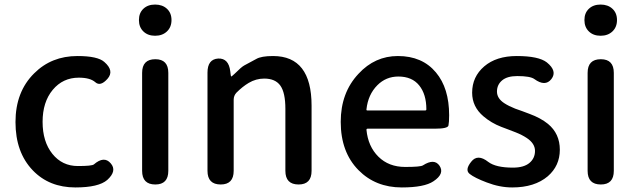

<svg xmlns="http://www.w3.org/2000/svg" viewBox="-20 -810 2800 843"><path d="M311 13Q196 13 124 -62Q48 -141 48 -274Q48 -407 130 -488Q206 -564 320 -564Q409 -564 438 -538Q483 -499 452 -464Q421 -429 398.5 -449Q376 -469 326 -469Q256 -469 211.5 -415.5Q167 -362 167 -275Q167 -188 210 -134.5Q253 -81 322 -81Q383 -81 392 -88Q437 -127 466 -93Q495 -60 451 -20Q413 13 311 13Z M662 0Q604 0 604 -60V-490Q604 -550 662 -550Q719 -550 719 -490V-60Q719 0 662 0ZM661 -653Q629 -653 609.5 -672Q590 -691 590 -722Q590 -753 609.5 -771.5Q629 -790 661 -790Q693 -790 713 -771.5Q733 -753 733 -722Q733 -691 713 -672Q693 -653 661 -653Z M949 0Q891 0 891 -60V-491Q891 -550 938 -553Q984 -555 991 -497L993 -481Q994 -474 995.5 -474Q997 -474 1010 -486Q1041 -517 1053 -523Q1079 -537 1105 -551Q1127 -564 1179 -564Q1348 -564 1348 -346V-60Q1348 0 1291 0Q1233 0 1233 -60V-332Q1233 -403 1211 -434Q1189 -465 1140 -465Q1104 -465 1072 -446Q1045 -430 1018 -403Q1006 -390 1006 -372V-60Q1006 0 949 0Z M1744 13Q1629 13 1554 -63Q1476 -142 1476 -275Q1476 -403 1554 -486Q1626 -564 1727 -564Q1834 -564 1894 -492Q1952 -423 1952 -304Q1952 -273 1949 -259Q1946 -245 1890 -245H1594Q1589 -245 1589 -240Q1596 -167 1641.5 -122Q1687 -77 1759 -77Q1827 -77 1837 -84Q1887 -116 1910 -82Q1933 -47 1883 -14Q1843 13 1744 13ZM1589 -330Q1588 -325 1593 -325H1847Q1852 -325 1852 -330Q1852 -396 1820.5 -435Q1789 -474 1729 -474Q1675 -474 1637 -436Q1596 -395 1589 -330Z M2229 13Q2174 13 2117 -9Q2064 -29 2042 -46.5Q2020 -64 2049 -100Q2077 -136 2124 -99Q2157 -74 2232 -74Q2280 -74 2304.5 -94.5Q2329 -115 2329 -147.5Q2329 -180 2293 -204Q2272 -218 2244 -229Q2215 -240 2211.5 -241.5Q2208 -243 2181 -253Q2137 -270 2103 -299Q2053 -341 2053 -403Q2053 -473 2106 -518.5Q2159 -564 2249 -564Q2345 -564 2381 -536Q2428 -498 2401 -463Q2374 -428 2326 -463Q2308 -476 2251 -476Q2207 -476 2184.5 -457Q2162 -438 2162 -408Q2162 -378 2194 -357Q2214 -344 2242 -333Q2270 -323 2273 -322Q2276 -321 2305 -310Q2354 -292 2386 -266Q2438 -223 2438 -152.5Q2438 -82 2385 -36Q2327 13 2229 13Z M2618 0Q2560 0 2560 -60V-490Q2560 -550 2618 -550Q2675 -550 2675 -490V-60Q2675 0 2618 0ZM2617 -653Q2585 -653 2565.5 -672Q2546 -691 2546 -722Q2546 -753 2565.5 -771.5Q2585 -790 2617 -790Q2649 -790 2669 -771.5Q2689 -753 2689 -722Q2689 -691 2669 -672Q2649 -653 2617 -653Z"/></svg>

Font: Resource Han Rounded JP Medium
Style: Regular
Weight: 500
Designer: Cyano Hao (round all glyphs); Ryoko NISHIZUKA 西塚涼子 (kana, bopomofo & ideographs); Paul D. Hunt (Latin, Greek & Cyrillic)
Foundry: Cyano Hao
Version: 0.990